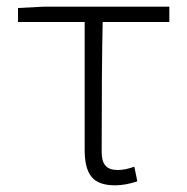

<svg xmlns="http://www.w3.org/2000/svg" viewBox="-20 -547 562 576"><path d="M234 -97V-481H34V-523L111 -527H488V-481H288Q285 -348 285 -91Q285 -63 296.5 -50Q308 -37 333 -37Q356 -37 383 -47L392 -3Q356 9 325 9Q276 9 255 -16Q234 -41 234 -97Z"/></svg>

Font: Nebula Sans Light
Style: Regular
Weight: 300
Designer: Paul D. Hunt for Adobe (as Source Sans)
Foundry: Nebula Entertainment & Broadcasting LLC
Version: Version 1.010